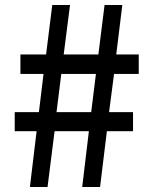

<svg xmlns="http://www.w3.org/2000/svg" viewBox="-20 -751 610 771"><path d="M100.1 0 127 -224.1H39.1V-300.8H136.2L154.8 -454.1H62V-532.2H165L189.9 -731H261.2L235.8 -532.2H375L399.9 -731H471.2L446.8 -532.2H537.1V-454.1H438L418 -300.8H514.2V-224.1H409.2L381.8 0H310.1L336.9 -224.1H199.2L170.9 0ZM207 -300.8H346.2L365.2 -454.1H226.1Z"/></svg>

Font: Source Han Sans CN Medium
Style: Regular
Weight: 500
Designer: Ryoko NISHIZUKA  (kana, bopomofo & ideographs); Paul D. Hunt (Latin, Greek & Cyrillic); Sandoll Communications , Soo-you
Foundry: Adobe
Version: Version 2.004;hotconv 1.0.118;makeotfexe 2.5.65603